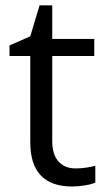

<svg xmlns="http://www.w3.org/2000/svg" viewBox="-20 -679 393 709"><path d="M258.8 -57.1Q280.3 -57.1 300.3 -60.3Q320.3 -63.5 332 -66.9V-4.9Q318.8 1.5 293.2 5.6Q267.6 9.8 247.1 9.8Q91.8 9.8 91.8 -153.8V-472.2H15.1V-511.2L91.8 -544.9L126 -659.2H172.9V-535.2H328.1V-472.2H172.9V-157.2Q172.9 -108.9 195.8 -83Q218.8 -57.1 258.8 -57.1Z"/></svg>

Font: f04975060
Style: Regular
Weight: 400
Foundry: Ascender Corporation
Version: Version 1.10